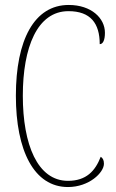

<svg xmlns="http://www.w3.org/2000/svg" viewBox="-20 -744 467 774"><path d="M254 10C339 10 399 -48 399 -84C399 -99 394 -107 386 -112C364 -55 328 -15 254 -15C131 -15 72 -162 72 -358C72 -553 130 -699 256 -699C345 -699 382 -650 382 -566C395 -566 403 -582 403 -612C403 -671 348 -724 257 -724C118 -724 44 -583 44 -358C44 -137 117 10 254 10Z"/></svg>

Font: Noto Serif Lao ExtraCondensed Thin
Style: Regular
Weight: 100
Width: 2
Designer: Monotype Design Team
Foundry: Monotype Imaging Inc.
Version: Version 2.003